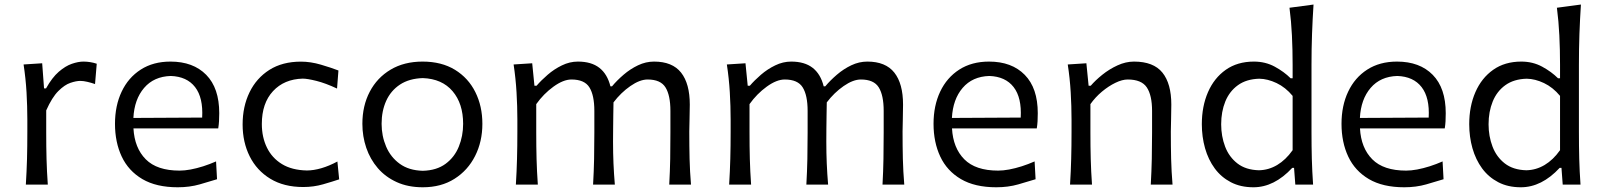

<svg xmlns="http://www.w3.org/2000/svg" viewBox="-20 -801 6947 833"><path d="M92.1 0H187.4Q183.3 -57.8 181.9 -111.1Q180.5 -164.5 180.5 -226.6V-322Q205.7 -378.7 233 -405.9Q260.3 -433.1 285.4 -441.5Q310.4 -450 328.5 -450Q342 -450 359.2 -445.9Q376.3 -441.9 392.3 -436.3L399.7 -524.5Q386.1 -529.1 371.6 -531.4Q357 -533.8 342.2 -533.8Q319.7 -533.8 291.7 -524.2Q263.8 -514.6 234.8 -489.5Q205.9 -464.4 179.8 -417.6H171.1L163 -526.5L82.3 -521.3Q91.5 -461.3 95.1 -400.6Q98.6 -339.9 98.6 -282.6V-230.1Q98.6 -165.4 97.2 -111.6Q95.7 -57.8 92.1 0Z M751.1 11.5Q802.7 11.5 846.6 -1.1Q890.5 -13.7 921.6 -23.4L917.4 -100.7Q889.9 -88.6 861.5 -79.5Q833.1 -70.5 806.9 -65.6Q780.7 -60.8 759.2 -60.8Q661.1 -60.8 612.4 -109.9Q563.7 -158.9 559 -243.9H926.8Q929.3 -259.2 930.2 -274.9Q931.2 -290.7 931.2 -309.9Q931.2 -418.9 874.7 -476.3Q818.2 -533.8 719.6 -533.8Q644.7 -533.8 590.7 -499.1Q536.6 -464.4 507.8 -403.4Q478.9 -342.5 478.9 -263.8Q478.9 -183.9 508.1 -121.7Q537.3 -59.6 597.7 -24Q658.2 11.5 751.1 11.5ZM857.1 -290.9 558.7 -289.3Q562.8 -370.1 605.3 -419.7Q647.7 -469.2 720.9 -471.4Q790.9 -469 826.4 -423.1Q861.9 -377.2 857.1 -290.9Z M1295.6 10.4Q1340.8 10.4 1381.8 -1.4Q1422.8 -13.2 1451.5 -22.9L1443.8 -100.3Q1408.6 -81.3 1374.5 -71.3Q1340.4 -61.4 1311.4 -61.4Q1246.6 -62.7 1203.3 -89.1Q1160.1 -115.5 1138.1 -160.6Q1116 -205.8 1116 -263Q1116 -353.4 1164.5 -405.6Q1212.9 -457.8 1293.5 -459.9Q1313.2 -459.9 1352.6 -450.1Q1392 -440.3 1442.3 -416.8L1448.3 -495.2Q1417.3 -507.2 1372.5 -520.4Q1327.7 -533.6 1285.6 -533.6Q1205.2 -533.6 1148.7 -497.8Q1092.3 -461.9 1062.5 -400.3Q1032.6 -338.7 1032.6 -261Q1032.6 -184.2 1063.3 -122.7Q1094 -61.2 1152.9 -25.4Q1211.8 10.4 1295.6 10.4Z M1814.4 -60Q1753.8 -61.6 1714.3 -90.4Q1674.7 -119.1 1655.2 -165.1Q1635.6 -211.1 1635.6 -263.8Q1635.6 -319.3 1655.5 -363.5Q1675.5 -407.7 1715.4 -434.1Q1755.4 -460.4 1814.4 -462.2Q1897.9 -459.1 1943.6 -405.3Q1989.3 -351.6 1989.3 -263.8Q1989.3 -210.9 1970.6 -164.9Q1952 -118.9 1913.2 -90.3Q1874.4 -61.6 1814.4 -60ZM1814.6 11.5Q1894 11.5 1951.8 -25.2Q2009.7 -61.8 2041.2 -124.2Q2072.8 -186.6 2072.8 -263.8Q2072.8 -340.2 2042.3 -401.4Q2011.9 -462.6 1953.9 -498.2Q1895.8 -533.8 1813.3 -533.8Q1733.3 -533.8 1674.6 -498.8Q1616 -463.9 1584.1 -402.9Q1552.2 -342 1552.2 -263.8Q1552.2 -209.2 1569.1 -159.6Q1586.1 -110 1619.1 -71.6Q1652.2 -33.2 1701.2 -10.9Q1750.2 11.5 1814.6 11.5Z M2883.5 0H2977.9Q2973.1 -57.8 2971.8 -111.6Q2970.5 -165.4 2970.5 -230.1Q2970.5 -253.6 2971.6 -283.4Q2972.7 -313.3 2972.7 -347Q2972.7 -438.2 2934.9 -486Q2897.1 -533.8 2817.7 -533.8Q2781.9 -533.8 2748.3 -517.8Q2714.6 -501.8 2685.8 -477.1Q2657 -452.5 2635.3 -426.5H2628.3Q2615.1 -479.7 2580.3 -506.8Q2545.6 -533.8 2487.3 -533.8Q2451.5 -533.8 2417.8 -517.3Q2384 -500.9 2356 -476.6Q2327.9 -452.4 2307.9 -429H2298.7L2289 -526.5L2208.3 -521.3Q2217.4 -461.3 2221 -400.6Q2224.6 -339.9 2224.6 -282.6V-230.1Q2224.6 -165.4 2223.1 -111.6Q2221.7 -57.8 2218.1 0H2313.4Q2309.3 -57.8 2307.9 -111.1Q2306.5 -164.5 2306.5 -226.6V-349.2Q2338.4 -394.1 2381.3 -425.1Q2424.2 -456.1 2459.3 -456.1Q2515.9 -456.1 2537.2 -421.9Q2558.6 -387.6 2558.6 -319.9V-226.6Q2558.6 -164.5 2557.5 -111.1Q2556.4 -57.8 2553.1 0H2647.5Q2643.5 -47.6 2641.6 -92.1Q2639.7 -136.6 2639.7 -187Q2639.7 -210.8 2640.1 -241.5Q2640.4 -272.2 2640.8 -302.9Q2641.2 -333.5 2641.7 -356.8Q2673.7 -399 2714.8 -427.6Q2755.9 -456.1 2789.7 -456.1Q2845.9 -456.1 2867.2 -421.9Q2888.6 -387.6 2888.6 -319.9V-226.6Q2888.6 -164.5 2887.7 -111.1Q2886.7 -57.8 2883.5 0Z M3808.8 0H3903.2Q3898.4 -57.8 3897.1 -111.6Q3895.8 -165.4 3895.8 -230.1Q3895.8 -253.6 3896.9 -283.4Q3897.9 -313.3 3897.9 -347Q3897.9 -438.2 3860.1 -486Q3822.3 -533.8 3743 -533.8Q3707.2 -533.8 3673.5 -517.8Q3639.9 -501.8 3611.1 -477.1Q3582.3 -452.5 3560.5 -426.5H3553.6Q3540.4 -479.7 3505.6 -506.8Q3470.9 -533.8 3412.6 -533.8Q3376.8 -533.8 3343.1 -517.3Q3309.3 -500.9 3281.2 -476.6Q3253.2 -452.4 3233.2 -429H3224L3214.3 -526.5L3133.5 -521.3Q3142.7 -461.3 3146.3 -400.6Q3149.9 -339.9 3149.9 -282.6V-230.1Q3149.9 -165.4 3148.4 -111.6Q3147 -57.8 3143.4 0H3238.7Q3234.6 -57.8 3233.2 -111.1Q3231.8 -164.5 3231.8 -226.6V-349.2Q3263.7 -394.1 3306.6 -425.1Q3349.4 -456.1 3384.6 -456.1Q3441.2 -456.1 3462.5 -421.9Q3483.9 -387.6 3483.9 -319.9V-226.6Q3483.9 -164.5 3482.8 -111.1Q3481.7 -57.8 3478.4 0H3572.8Q3568.8 -47.6 3566.9 -92.1Q3565 -136.6 3565 -187Q3565 -210.8 3565.3 -241.5Q3565.7 -272.2 3566.1 -302.9Q3566.5 -333.5 3567 -356.8Q3599 -399 3640.1 -427.6Q3681.2 -456.1 3715 -456.1Q3771.2 -456.1 3792.5 -421.9Q3813.9 -387.6 3813.9 -319.9V-226.6Q3813.9 -164.5 3812.9 -111.1Q3812 -57.8 3808.8 0Z M4302.4 11.5Q4354 11.5 4397.9 -1.1Q4441.7 -13.7 4472.9 -23.4L4468.7 -100.7Q4441.2 -88.6 4412.8 -79.5Q4384.4 -70.5 4358.2 -65.6Q4331.9 -60.8 4310.5 -60.8Q4212.4 -60.8 4163.7 -109.9Q4115 -158.9 4110.3 -243.9H4478.1Q4480.6 -259.2 4481.5 -274.9Q4482.4 -290.7 4482.4 -309.9Q4482.4 -418.9 4425.9 -476.3Q4369.5 -533.8 4270.9 -533.8Q4196 -533.8 4141.9 -499.1Q4087.9 -464.4 4059 -403.4Q4030.2 -342.5 4030.2 -263.8Q4030.2 -183.9 4059.4 -121.7Q4088.5 -59.6 4149 -24Q4209.5 11.5 4302.4 11.5ZM4408.4 -290.9 4109.9 -289.3Q4114.1 -370.1 4156.5 -419.7Q4199 -469.2 4272.1 -471.4Q4342.2 -469 4377.7 -423.1Q4413.2 -377.2 4408.4 -290.9Z M4622.4 0H4717.7Q4713.6 -57.8 4712.2 -111.1Q4710.8 -164.5 4710.8 -226.6V-349.2Q4732.2 -379.5 4760.9 -403.5Q4789.7 -427.5 4819.3 -441.8Q4848.9 -456.1 4872.6 -456.1Q4932.5 -456.1 4955.4 -421.9Q4978.3 -387.6 4978.3 -319.9V-226.6Q4978.3 -164.5 4977.1 -111.1Q4975.9 -57.8 4972.7 0H5067.1Q5062.3 -57.8 5061 -111.6Q5059.7 -165.4 5059.7 -230.1Q5059.7 -253.6 5060.8 -283.4Q5061.8 -313.3 5061.8 -347Q5061.8 -438.2 5023.2 -486Q4984.6 -533.8 4899.9 -533.8Q4863.9 -533.8 4828.2 -517.3Q4792.5 -500.9 4762.3 -476.6Q4732.2 -452.4 4712.2 -429H4703L4693.3 -526.5L4612.5 -521.3Q4621.7 -461.3 4625.3 -400.6Q4628.9 -339.9 4628.9 -282.6V-230.1Q4628.9 -165.4 4627.4 -111.6Q4626 -57.8 4622.4 0Z M5441.9 -62.3Q5384.8 -63.8 5348.6 -91.9Q5312.3 -120 5295.2 -165Q5278.1 -210 5278.1 -261.8Q5278.1 -316.4 5296 -360.6Q5314 -404.8 5350.8 -431.4Q5387.6 -458 5443.5 -459.5Q5479.7 -459 5518.5 -440.6Q5557.3 -422.2 5588.1 -385V-149.4Q5558.4 -107.4 5521.2 -85.2Q5484 -63.1 5441.9 -62.3ZM5418.1 11.5Q5508.2 11.5 5586.5 -72.7H5594.3L5599.8 0H5676.9Q5672.9 -57.8 5671.4 -111.6Q5670 -165.4 5670 -230.1V-519.4Q5670 -588.6 5672.3 -653.1Q5674.6 -717.5 5678.8 -781.3L5574.5 -767.4Q5582.1 -708.6 5585.1 -647.1Q5588.1 -585.6 5588.1 -519.4V-461.3H5579.5Q5551.3 -489.6 5510.7 -511.7Q5470.1 -533.8 5420.1 -533.8Q5348.6 -533.8 5298.1 -498.2Q5247.6 -462.6 5220.9 -401.2Q5194.2 -339.8 5194.2 -262.2Q5194.2 -207.3 5208.2 -157.8Q5222.2 -108.4 5250.1 -70.4Q5278 -32.4 5320 -10.5Q5362.1 11.5 5418.1 11.5Z M6072.4 11.5Q6124 11.5 6167.9 -1.1Q6211.8 -13.7 6242.9 -23.4L6238.7 -100.7Q6211.2 -88.6 6182.8 -79.5Q6154.4 -70.5 6128.2 -65.6Q6102 -60.8 6080.5 -60.8Q5982.4 -60.8 5933.7 -109.9Q5885 -158.9 5880.3 -243.9H6248.1Q6250.6 -259.2 6251.5 -274.9Q6252.4 -290.7 6252.4 -309.9Q6252.4 -418.9 6196 -476.3Q6139.5 -533.8 6040.9 -533.8Q5966 -533.8 5911.9 -499.1Q5857.9 -464.4 5829.1 -403.4Q5800.2 -342.5 5800.2 -263.8Q5800.2 -183.9 5829.4 -121.7Q5858.6 -59.6 5919 -24Q5979.5 11.5 6072.4 11.5ZM6178.4 -290.9 5880 -289.3Q5884.1 -370.1 5926.6 -419.7Q5969 -469.2 6042.2 -471.4Q6112.2 -469 6147.7 -423.1Q6183.2 -377.2 6178.4 -290.9Z M6602.1 -62.3Q6545 -63.8 6508.7 -91.9Q6472.5 -120 6455.4 -165Q6438.2 -210 6438.2 -261.8Q6438.2 -316.4 6456.2 -360.6Q6474.1 -404.8 6510.9 -431.4Q6547.8 -458 6603.7 -459.5Q6639.9 -459 6678.7 -440.6Q6717.4 -422.2 6748.3 -385V-149.4Q6718.6 -107.4 6681.4 -85.2Q6644.1 -63.1 6602.1 -62.3ZM6578.3 11.5Q6668.4 11.5 6746.7 -72.7H6754.5L6759.9 0H6837.1Q6833 -57.8 6831.6 -111.6Q6830.2 -165.4 6830.2 -230.1V-519.4Q6830.2 -588.6 6832.4 -653.1Q6834.7 -717.5 6838.9 -781.3L6734.7 -767.4Q6742.3 -708.6 6745.3 -647.1Q6748.3 -585.6 6748.3 -519.4V-461.3H6739.7Q6711.4 -489.6 6670.8 -511.7Q6630.2 -533.8 6580.2 -533.8Q6508.7 -533.8 6458.3 -498.2Q6407.8 -462.6 6381.1 -401.2Q6354.3 -339.8 6354.3 -262.2Q6354.3 -207.3 6368.3 -157.8Q6382.3 -108.4 6410.2 -70.4Q6438.2 -32.4 6480.2 -10.5Q6522.2 11.5 6578.3 11.5Z"/></svg>

Font: Pinar FD VF
Style: Regular
Weight: 300
Designer: Amin Abedi
Version: Version 2.000